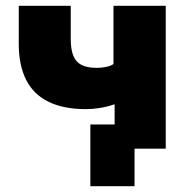

<svg xmlns="http://www.w3.org/2000/svg" viewBox="-20 -515 664 665"><path d="M446 130H293V-84H535V0H446ZM377 0V-154Q351 -145 326 -141Q301 -137 278 -137Q200 -137 148 -162.5Q96 -188 70.5 -238.5Q45 -289 45 -363V-495H225V-380Q225 -345 233.5 -323Q242 -301 261.5 -290.5Q281 -280 315 -280Q331 -280 346.5 -283Q362 -286 373 -293V-495H554V0Z"/></svg>

Font: Nunito Sans 11pt Black
Style: Regular
Weight: 900
Version: Version 3.101;gftools[0.9.27]